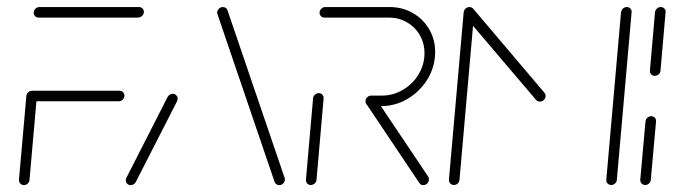

<svg xmlns="http://www.w3.org/2000/svg" viewBox="-20 -539 1958 559"><path d="M87.4 -259.3 65.9 -15.6Q65.6 -9.3 60.7 -4.6Q55.9 0 49.6 0Q43.3 0 39.1 -4.6Q34.8 -9.3 35.2 -15.6L56.7 -259.3ZM342.2 -260.4Q342.2 -253.7 337.2 -248.9Q332.2 -244.1 325.6 -244.1H70.7Q64.8 -244.1 60.7 -248Q56.7 -251.9 56.7 -257.8Q56.7 -264.8 61.7 -269.8Q66.7 -274.8 73.3 -274.8H327.8Q334.1 -274.8 338.1 -270.7Q342.2 -266.7 342.2 -260.4ZM78.1 -501.9Q78.1 -508.5 83.1 -513.5Q88.1 -518.5 94.8 -518.5H384.8Q390.7 -518.5 394.8 -514.4Q398.9 -510.4 398.9 -504.4Q398.9 -497.8 393.7 -492.8Q388.5 -487.8 382.2 -487.8H92.2Q86.3 -487.8 82.2 -491.9Q78.1 -495.9 78.1 -501.9Z M360.4 0Q354.4 0 350.4 -4.1Q346.3 -8.1 346.3 -14.1Q346.3 -17.8 348.1 -21.5L468.1 -257Q470.4 -261.1 474.4 -263.5Q478.5 -265.9 483 -265.9Q489.3 -265.9 493.5 -261.3Q497.8 -256.7 497 -250.4Q497 -248.1 495.6 -244.4L375.2 -8.9Q373 -4.8 368.9 -2.4Q364.8 0 360.4 0ZM809.6 -15.6Q808.9 -9.3 804.1 -4.6Q799.3 0 793 0Q788.5 0 785 -2.4Q781.5 -4.8 779.6 -8.9L614.1 -494.8Q612.2 -500 612.2 -503.3Q613 -509.6 617.8 -514.1Q622.6 -518.5 628.9 -518.5Q633.7 -518.5 637.2 -516.1Q640.7 -513.7 642.2 -509.6L807.8 -23.7Q809.6 -19.6 809.6 -15.6Z M884.8 -0.4Q878.5 -0.4 874.4 -4.8Q870.4 -9.3 870.7 -15.6L891.5 -252.6Q891.9 -258.9 896.9 -263.3Q901.9 -267.8 908.1 -267.8Q914.4 -267.8 918.5 -263.3Q922.6 -258.9 922.2 -252.6L901.5 -15.6Q901.1 -9.3 896.1 -4.8Q891.1 -0.4 884.8 -0.4ZM1228.9 -17Q1228.9 -10 1224.1 -5Q1219.3 0 1212.2 0Q1204.8 0 1201.1 -5.9L1046.7 -236.3Q1044.1 -239.6 1044.1 -244.1Q1044.1 -250.7 1049.1 -255.7Q1054.1 -260.7 1060.7 -260.7Q1068.5 -260.7 1072.6 -254.4L1226.7 -24.8Q1228.9 -21.5 1228.9 -17ZM1044.1 -244.1Q1044.1 -251.1 1049.1 -255.9Q1054.1 -260.7 1060.7 -260.7H1092.2Q1124.8 -260.7 1153.3 -277.6Q1181.9 -294.4 1198.9 -323Q1215.9 -351.5 1215.9 -384.1Q1215.9 -413 1202.2 -436.7Q1188.5 -460.4 1164.8 -474.1Q1141.1 -487.8 1111.9 -487.8H924.4Q918.5 -487.8 914.4 -491.9Q910.4 -495.9 910.4 -501.9Q910.4 -508.5 915.4 -513.5Q920.4 -518.5 927 -518.5H1114.4Q1151.5 -518.5 1181.9 -501.1Q1212.2 -483.7 1229.6 -453.7Q1247 -423.7 1247 -387.4Q1247 -383.3 1246.3 -374.4Q1243 -335.2 1220.6 -302Q1198.1 -268.9 1163.5 -249.4Q1128.9 -230 1089.6 -230H1058.1Q1052.2 -230 1048.1 -234.1Q1044.1 -238.1 1044.1 -244.1Z M1346.7 -518.5Q1353 -518.5 1357.2 -514.1Q1361.5 -509.6 1360.7 -503.3L1317.8 -15.6Q1317.4 -9.3 1312.6 -4.8Q1307.8 -0.4 1301.5 -0.4Q1295.2 -0.4 1290.9 -4.8Q1286.7 -9.3 1287 -15.6L1330 -503.3Q1330.7 -509.6 1335.6 -514.1Q1340.4 -518.5 1346.7 -518.5ZM1568.5 -259.6Q1568.5 -253 1563.5 -248.1Q1558.5 -243.3 1551.9 -243.3Q1544.4 -243.3 1540.7 -248.1L1334.1 -491.1Q1330.7 -495.9 1330.7 -500.7Q1330.7 -507.4 1335.9 -512.4Q1341.1 -517.4 1347.4 -517.4Q1353.7 -517.4 1358.5 -512.6L1565.2 -268.9Q1568.5 -264.8 1568.5 -259.6ZM1804.8 -518.5Q1811.1 -518.5 1815.4 -514.1Q1819.6 -509.6 1818.9 -503.3L1775.9 -15.6Q1775.6 -9.3 1770.7 -4.8Q1765.9 -0.4 1759.6 -0.4Q1753.3 -0.4 1749.1 -4.8Q1744.8 -9.3 1745.2 -15.6L1788.1 -503.3Q1788.9 -509.6 1793.7 -514.1Q1798.5 -518.5 1804.8 -518.5Z M1858.5 -0.4Q1852.2 -0.4 1848 -4.8Q1843.7 -9.3 1844.1 -15.6L1859.3 -185.2Q1860 -191.5 1864.8 -196.1Q1869.6 -200.7 1875.9 -200.7Q1882.2 -200.7 1886.5 -196.1Q1890.7 -191.5 1890 -185.2L1874.8 -15.6Q1874.4 -9.3 1869.6 -4.8Q1864.8 -0.4 1858.5 -0.4ZM1886.3 -318.1Q1880 -318.1 1875.9 -322.6Q1871.9 -327 1872.2 -333.3L1887 -503.3Q1887.8 -509.6 1892.6 -514.1Q1897.4 -518.5 1903.7 -518.5Q1910 -518.5 1914.3 -514.1Q1918.5 -509.6 1917.8 -503.3L1903 -333.3Q1902.6 -327 1897.6 -322.6Q1892.6 -318.1 1886.3 -318.1Z"/></svg>

Font: 26F Galaxy Sans Ultra Light
Style: Italic
Weight: 200
Italic angle: -5°
Designer: C₂₉H₂₅N₃O₅
Version: Version 1.200